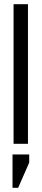

<svg xmlns="http://www.w3.org/2000/svg" viewBox="-20 -689 199 920"><path d="M114 0H45V-669H114ZM40 51H120V90L67 211H40Z"/></svg>

Font: Teko Variable Light
Style: Regular
Weight: 300
Designer: Manushi Parikh, Jonny Pinhorn
Foundry: Indian Type Foundry
Version: Version 3.000